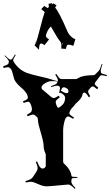

<svg xmlns="http://www.w3.org/2000/svg" viewBox="-34 -1176 707 1220"><path d="M355 -867.2 356 -886.2V-895L353 -901.9L354 -902.8Q353 -907.7 343 -919.4Q333 -931.2 314.5 -964.4Q295.9 -997.6 289.1 -1007.8Q274.9 -993.7 266.4 -975.6Q257.8 -957.5 257.8 -947.8Q257.8 -938 277.8 -925.8L249 -889.2Q233.4 -899.9 228 -899.9Q213.9 -899.9 213.9 -859.9L186 -887.2L192.9 -902.8L190.9 -904.8L195.8 -908.2Q202.1 -922.9 221.4 -998.5Q240.7 -1074.2 251 -1102.1L250 -1100.1Q250 -1101.1 228 -1118.2L247.1 -1138.2Q267.1 -1125 269 -1125L276.9 -1131.8Q274.9 -1140.6 274.9 -1151.9L296.9 -1155.8Q298.3 -1148.9 299.8 -1147L305.2 -1154.8L325.2 -1142.1Q316.9 -1129.4 316.9 -1128.9V-1127Q342.8 -1097.7 396 -973.1Q402.3 -959 415.5 -945.8Q428.7 -932.6 444.8 -926.8L432.1 -884.8Q412.6 -892.1 403.3 -892.1Q394 -892.1 391.1 -887Q388.2 -881.8 385.3 -865.2ZM362.8 -903.8 359.9 -899.9 365.2 -891.1ZM440.9 23.9Q414.6 -3.9 399.2 -3.4Q383.8 -2.9 334.2 2.4Q284.7 7.8 261.5 7.8Q238.3 7.8 207.5 -6.6Q176.8 -21 162.8 -21Q148.9 -21 129.9 -16.1L127.9 -25.9Q152.8 -32.2 162.4 -38.8Q171.9 -45.4 176 -52.7Q180.2 -60.1 188 -70.8Q205.1 -94.2 205.1 -107.2Q205.1 -120.1 193.8 -147L202.1 -149.9Q211.4 -125.5 217.8 -117.2Q227.5 -105 236.6 -105Q245.6 -105 251.2 -110.8Q256.8 -116.7 256.8 -122.1V-195.8Q256.8 -196.3 253.4 -204.1Q243.2 -226.6 243.2 -249.8Q243.2 -272.9 225.6 -331.8Q208 -390.6 207.5 -408.2Q207 -425.8 203.1 -430.2L189.9 -441.9Q183.6 -448.2 175 -448.2Q166.5 -448.2 142.1 -437L137.2 -446.8Q156.7 -457.5 162.8 -464.1Q168.9 -470.7 168.9 -482.2Q168.9 -493.7 161.9 -511.7Q154.8 -529.8 145 -529.8Q138.2 -529.8 116.2 -522L111.8 -532.2Q143.1 -543.9 143.1 -554.2Q143.1 -582.5 105.5 -615.2Q64.5 -649.9 56.2 -673.8Q53.7 -681.2 49.8 -696.8Q45.9 -712.4 43 -722.2Q40 -731.9 32.7 -740.5Q25.4 -749 17.3 -749Q9.3 -749 -11.2 -744.1L-14.2 -754.9Q9.8 -762.2 15.9 -767.6Q22 -772.9 22 -783.2V-786.1Q22 -795.4 -4.9 -820.8L-2 -824.2Q23.9 -796.9 33.2 -796.9H35.2Q43 -796.9 61 -830.1L65.9 -827.1Q49.8 -800.3 49.8 -794.2Q49.8 -788.1 50.8 -787.1Q83 -733.4 136.7 -712.9Q166.5 -702.1 220.2 -690.2Q273.9 -678.2 293.5 -671.1Q313 -664.1 333 -660.2L334 -666Q334 -676.3 316.9 -702.1L323.7 -706.1Q341.8 -678.7 347.7 -676.3Q353.5 -673.8 358.9 -673.8H451.2Q453.1 -673.8 466.8 -681.6Q494.6 -698.2 561 -698.2Q565.9 -698.2 569.8 -702.1L592.8 -725.1Q600.6 -731.4 612.8 -770L617.2 -769Q606 -733.9 606 -728Q606 -722.2 606.9 -720.2V-719.2Q607.4 -714.4 609.4 -711.9Q613.8 -706.5 645 -699.2L644 -691.9Q617.7 -698.2 611.6 -698.2Q605.5 -698.2 601.1 -691.9L572.8 -654.8Q567.9 -648.4 567.9 -642.6Q567.9 -636.7 590.8 -618.2L583 -608.9Q562.5 -627 556.2 -627Q549.8 -627 543.9 -621.1L533.2 -608.9Q525.9 -602.5 525.9 -594.7Q525.9 -586.9 539.1 -564L529.8 -558.1Q513.2 -587.9 501 -587.9Q492.2 -587.9 489.7 -574.2Q485.4 -549.3 445.8 -516.1Q443.4 -514.2 441.7 -510.5Q439.9 -506.8 430.7 -497.6Q406.7 -472.7 406.7 -455.1Q406.7 -447.3 436 -429.2L431.2 -420.9Q406.7 -436 398.9 -436Q383.8 -436 375.5 -404.5Q367.2 -373 367.2 -351.1V-147.9Q367.2 -144 371.1 -138.2Q414.1 -100.1 419.9 -60.1Q420.4 -56.6 421.4 -55.7Q424.3 -51.8 444.8 -51.8H457L458 -45.9Q426.3 -44.9 423.6 -42.2Q420.9 -39.6 420.9 -36.1L418.9 -22Q418.9 -7.8 445.8 19ZM347.2 -615.2Q347.2 -631.8 328.1 -631.8Q321.3 -631.8 291 -623L289.1 -627.9Q321.3 -639.6 324.7 -643.8Q328.1 -647.9 330.1 -652.6Q332 -657.2 333 -658.2Q313 -661.1 292.5 -660.4Q272 -659.7 251 -646.2Q230 -632.8 230 -621.3Q230 -609.9 236.8 -606L291 -560.1Q299.3 -553.2 308.1 -553.2Q316.9 -553.2 338.9 -567.9L346.2 -557.1Q319.8 -539.6 319.8 -529.1Q319.8 -518.6 325.9 -504.9Q332 -491.2 335.4 -491.2Q338.9 -491.2 345.5 -495.6Q352.1 -500 360.4 -507.3Q379.9 -525.4 379.9 -555.2Q379.9 -570.8 350.1 -587.9Q349.1 -585.9 349.1 -584L341.8 -585.9Q347.2 -609.9 347.2 -615.2ZM353 -599.1Q378.9 -584 389.9 -584Q400.9 -584 400.9 -596.2Q400.9 -608.4 391.1 -613.8L381.8 -619.1Q377.9 -621.1 375 -621.1H370.1Q362.3 -620.1 359.1 -614.5Q356 -608.9 353 -599.1ZM399.9 -586.9 397.9 -585.9Q398.9 -585.9 399.9 -586.9ZM393.1 -583 392.1 -582Q393.1 -582 393.1 -583Z"/></svg>

Font: Eater
Style: Regular
Weight: 400
Version: Version 001.002